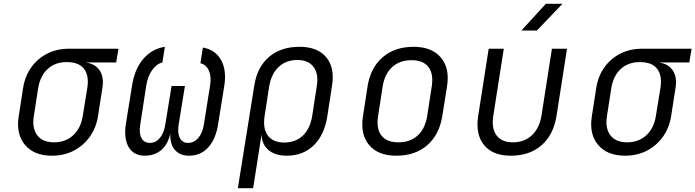

<svg xmlns="http://www.w3.org/2000/svg" viewBox="-20 -805 3640 1005"><path d="M252 10Q158 10 110.5 -47Q63 -104 78 -197L101 -345Q111 -407 144 -453Q177 -499 227.5 -524.5Q278 -550 341 -550H600L588 -478H433V-477Q480 -470 502.5 -435Q525 -400 516 -345L493 -197Q483 -135 449.5 -88.5Q416 -42 365.5 -16Q315 10 252 10ZM263 -60Q323 -60 363 -97Q403 -134 413 -197L437 -345Q447 -409 420 -444.5Q393 -480 329 -480Q269 -480 230 -444.5Q191 -409 180 -345L157 -197Q147 -134 175 -97Q203 -60 263 -60Z M738 10Q680 10 653.5 -35Q627 -80 639 -157L671 -356Q684 -442 729 -495.5Q774 -549 843 -560L830 -478Q800 -471 777 -439Q754 -407 746 -360L714 -152Q707 -108 720.5 -82.5Q734 -57 765 -57Q795 -57 816.5 -82.5Q838 -108 845 -152L878 -355H948L915 -152Q908 -108 921.5 -82.5Q935 -57 964 -57Q995 -57 1017.5 -82.5Q1040 -108 1047 -152L1080 -360Q1087 -405 1073 -436Q1059 -467 1029 -474L1042 -556Q1107 -545 1137 -491Q1167 -437 1154 -356L1122 -157Q1110 -77 1070 -33.5Q1030 10 970 10Q920 10 894 -22Q868 -54 872 -108Q860 -51 825 -20.5Q790 10 738 10Z M1225 180 1311 -357Q1326 -454 1388 -507Q1450 -560 1548 -560Q1642 -560 1687.5 -505.5Q1733 -451 1718 -357L1693 -194Q1677 -97 1621.5 -43.5Q1566 10 1481 10Q1420 10 1385 -20Q1350 -50 1349 -102L1331 15L1305 180ZM1468 -59Q1527 -59 1565 -95Q1603 -131 1614 -197L1638 -353Q1649 -418 1621.5 -454.5Q1594 -491 1536 -491Q1477 -491 1438.5 -454.5Q1400 -418 1389 -353L1365 -197Q1355 -132 1382 -95.5Q1409 -59 1468 -59Z M2054 10Q1959 10 1912 -46Q1865 -102 1880 -197L1904 -353Q1919 -450 1982.5 -505Q2046 -560 2145 -560Q2240 -560 2287.5 -504Q2335 -448 2320 -353L2295 -197Q2279 -99 2216 -44.5Q2153 10 2054 10ZM2065 -60Q2127 -60 2166 -95.5Q2205 -131 2216 -197L2240 -353Q2250 -419 2222.5 -454.5Q2195 -490 2134 -490Q2073 -490 2033.5 -454.5Q1994 -419 1983 -353L1959 -197Q1949 -131 1976.5 -95.5Q2004 -60 2065 -60Z M2653 10Q2559 10 2513.5 -46Q2468 -102 2483 -198L2538 -550H2617L2562 -198Q2552 -133 2579 -96.5Q2606 -60 2665 -60Q2724 -60 2763.5 -96.5Q2803 -133 2814 -198L2869 -550H2948L2893 -198Q2877 -99 2814.5 -44.5Q2752 10 2653 10ZM2709 -645 2837 -785H2924L2790 -645Z M3252 10Q3158 10 3110.5 -47Q3063 -104 3078 -197L3101 -345Q3111 -407 3144 -453Q3177 -499 3227.5 -524.5Q3278 -550 3341 -550H3600L3588 -478H3433V-477Q3480 -470 3502.5 -435Q3525 -400 3516 -345L3493 -197Q3483 -135 3449.5 -88.5Q3416 -42 3365.5 -16Q3315 10 3252 10ZM3263 -60Q3323 -60 3363 -97Q3403 -134 3413 -197L3437 -345Q3447 -409 3420 -444.5Q3393 -480 3329 -480Q3269 -480 3230 -444.5Q3191 -409 3180 -345L3157 -197Q3147 -134 3175 -97Q3203 -60 3263 -60Z"/></svg>

Font: JetBrains Mono NL Light
Style: Italic
Weight: 300
Italic angle: -9°
Designer: Philipp Nurullin, Konstantin Bulenkov
Foundry: JetBrains
Version: Version 2.304; ttfautohint (v1.8.4.7-5d5b)